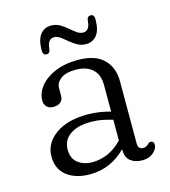

<svg xmlns="http://www.w3.org/2000/svg" viewBox="-101 -727 727 820"><g transform="rotate(-15 263.0 -317.5)"><path d="M56.5 -104.5Q56.5 -162 108.8 -200.2Q161 -238.5 251 -238.5Q277.5 -238.5 304 -234.5Q330.5 -230.5 352.5 -224V-342Q352.5 -388 325.8 -412Q299 -436 252 -436Q208 -436 185.8 -419.2Q163.5 -402.5 163.5 -378.5V-344.5Q163.5 -326.5 151.8 -316.8Q140 -307 119.5 -307Q101.5 -307 91 -317.8Q80.5 -328.5 80.5 -345.5Q80.5 -378 103.8 -407.5Q127 -437 170 -455.5Q213 -474 272.5 -474Q348 -474 385.2 -437.2Q422.5 -400.5 422.5 -340.5V-64Q422.5 -38.5 445 -38.5Q453 -38.5 457.8 -41Q462.5 -43.5 466.5 -47Q470 -50 473.2 -53Q476.5 -56 481 -56Q496 -56 496 -39Q496 -21 477 -4.8Q458 11.5 428.5 11.5Q397 11.5 376.8 -4Q356.5 -19.5 356.5 -51V-57Q289 11.5 196.5 11.5Q135 11.5 95.8 -18.2Q56.5 -48 56.5 -104.5ZM131 -115Q131 -75.5 156.5 -55.8Q182 -36 219.5 -36Q295 -36 352.5 -96.5V-188Q331 -194.5 307 -199.2Q283 -204 256 -204Q198.5 -204 164.8 -180.5Q131 -157 131 -115ZM324.5 -530Q303.5 -530 286.2 -539.8Q269 -549.5 254.2 -562Q239.5 -574.5 226.2 -584.2Q213 -594 199 -594Q169.5 -594 166.5 -548Q164 -531.5 150 -531.5Q133.5 -531.5 133.5 -553.5Q133.5 -599.5 151.2 -622.5Q169 -645.5 199 -645.5Q220.5 -645.5 237.5 -635.8Q254.5 -626 269.2 -613.2Q284 -600.5 297.2 -590.8Q310.5 -581 325 -581Q354.5 -581 357 -627Q359.5 -644 374 -644Q390 -644 390 -621.5Q390 -575 372.2 -552.5Q354.5 -530 324.5 -530Z"/></g></svg>

Font: Fraunces 9pt SuperSoft Light
Style: Regular
Weight: 300
Version: Version 1.000;[b76b70a41]